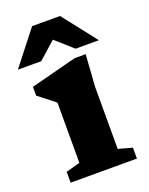

<svg xmlns="http://www.w3.org/2000/svg" viewBox="-142 -799 676 871"><g transform="rotate(-20 196.0 -363.5)"><path d="M308.5 -524.5 298 -370V-71L365 -52.5V0H45V-52.5L113 -71V-361.5Q107.5 -366.5 94.2 -377Q81 -387.5 64.5 -400Q48 -412.5 33 -424.5V-467L255 -524.5ZM-4.5 -563.5 123.5 -727H258.5L386.5 -563.5H274L171.5 -654.5H210.5L108 -563.5Z"/></g></svg>

Font: Newsreader 7pt
Style: Bold
Weight: 700
Designer: Hugues Gentile
Foundry: Production Type
Version: Version 1.003